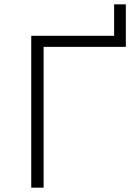

<svg xmlns="http://www.w3.org/2000/svg" viewBox="-20 -865 611 885"><path d="M124 0V-700H506V-845H560V-649H181V0Z"/></svg>

Font: Montserrat-Alt1 Light
Style: Regular
Weight: 300
Designer: Differentunic
Foundry: Differentunic
Version: Version 7.222